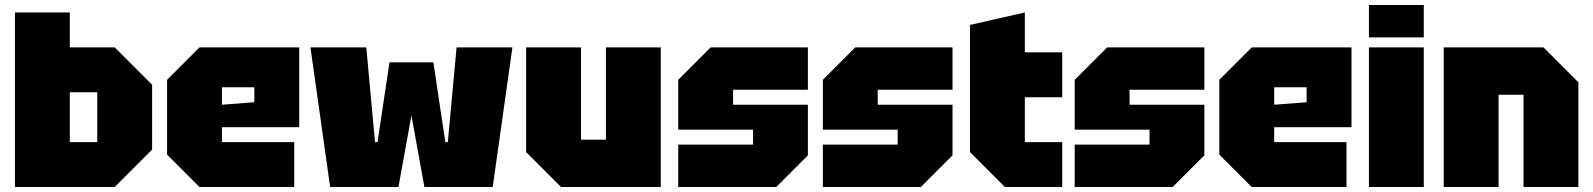

<svg xmlns="http://www.w3.org/2000/svg" viewBox="-20 -750 6390 770"><path d="M40 0V-700H260V-560H440L590 -410V-150L440 0ZM260 -180H370V-380H260Z M650 -130V-430L780 -560H1180V-240H870V-180H1160V0H780ZM870 -330 1000 -340V-400H870Z M1304 0 1225 -560H1449L1484 -180H1494L1542 -500H1718L1766 -180H1776L1811 -560H2035L1956 0H1682L1630 -287L1578 0Z M2630 -560V0H2230L2090 -140V-560H2310V-190H2410V-560Z M2700 0V-170H3000V-230H2700V-430L2830 -560H3220V-390H2920V-330H3220V-127L3093 0Z M3280 0V-170H3580V-230H3280V-430L3410 -560H3800V-390H3500V-330H3800V-127L3673 0Z M3870 -650 4090 -700V-540H4240V-360H4090V-180H4240V0H4010L3870 -140Z M4290 0V-170H4590V-230H4290V-430L4420 -560H4810V-390H4510V-330H4810V-127L4683 0Z M4870 -130V-430L5000 -560H5400V-240H5090V-180H5380V0H5000ZM5090 -330 5220 -340V-400H5090Z M5470 0V-560H5690V0ZM5470 -600V-730H5690V-600Z M5770 0V-560H6170L6310 -420V0H6090V-370H5990V0Z"/></svg>

Font: Tektur Black
Style: Regular
Weight: 900
Designer: Adam Jagosz
Foundry: Adam Jagosz
Version: Version 1.005;gftools[0.9.30]